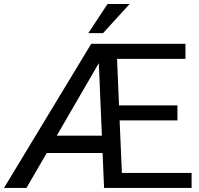

<svg xmlns="http://www.w3.org/2000/svg" viewBox="-27 -927 982 947"><path d="M918 -74.2V0H486.3L479 -172.4H203.6L103.5 0H-7.3L422.9 -710.9H887.7V-636.7H550.3L560.1 -407.2H848.1V-333H563L574.2 -74.2ZM252.9 -257.8H475.6L460.4 -615.7ZM408.7 -763.7 503.4 -907.2H612.3L481.4 -763.7Z"/></svg>

Font: Vazirmatn RD UI FD
Style: Regular
Weight: 400
Designer: Saber Rastikerdar
Foundry: Saber Rastikerdar
Version: Version 33.003